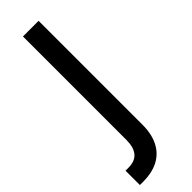

<svg xmlns="http://www.w3.org/2000/svg" viewBox="-269 -555 767 767"><g transform="rotate(-45 114.5 -171.0)"><path d="M76.7 -545.9H165V39.1Q165.5 90.8 147.5 127.9Q129.4 165 93.8 184.6Q58.1 204.1 4.9 204.1H-12.7V123H3.4Q41.5 123 59.1 101.3Q76.7 79.6 76.7 39.1Z"/></g></svg>

Font: Atlassian Sans
Style: Regular
Weight: 400
Designer: Rasmus Andersson
Foundry: Modifications by Atlassian Pty Ltd, manufactured by rsms
Version: Version 4.001;git-9221beed3